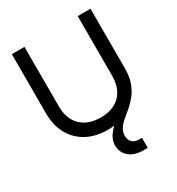

<svg xmlns="http://www.w3.org/2000/svg" viewBox="-202 -775 1024 1113"><g transform="rotate(-30 310.5 -218.0)"><path d="M47.5 -650.5V-253.2Q47.5 -173.7 80 -115.1Q112.5 -56.4 171.7 -24.2Q230.9 8 311.6 8Q335.1 8 355.2 4.5Q326.9 31.9 314 56.1Q301.1 80.4 301.1 106.1Q301.1 155.5 335.8 184.7Q370.5 213.9 429.9 213.9H458.4V146.6H437.9Q410.2 146.6 394.1 130.7Q377.9 114.8 377.9 87.5Q377.9 60.3 392 39.5Q406.1 18.8 428.6 0Q451 -18.7 476.1 -40.1Q501.1 -61.5 523.6 -89.9Q546 -118.4 560.1 -158Q574.2 -197.6 574.2 -253.2V-650.5H488.6V-253.2Q488.6 -168.4 442.2 -121.4Q395.8 -74.5 312.4 -74.5Q227.1 -74.5 179.7 -121.6Q132.2 -168.7 132.2 -253.2V-650.5Z"/></g></svg>

Font: Overused Grotesk Light
Style: Regular
Weight: 300
Designer: RandomMaerks
Version: Version 0.005